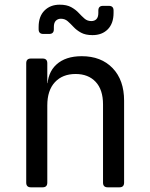

<svg xmlns="http://www.w3.org/2000/svg" viewBox="-20 -800 640 820"><path d="M112 0Q92 0 92 -20V-530Q92 -550 112 -550H162Q182 -550 182 -530V-445H201L182 -424Q182 -489 221 -524.5Q260 -560 329 -560Q412 -560 461 -509Q510 -458 510 -370V-20Q510 0 490 0H440Q420 0 420 -20V-354Q420 -417 388.5 -450.5Q357 -484 303 -484Q247 -484 214.5 -449Q182 -414 182 -350V-20Q182 0 162 0ZM375 -650Q345 -650 326 -660.5Q307 -671 294 -685Q281 -699 269 -709.5Q257 -720 240 -720Q227 -720 218.5 -711.5Q210 -703 210 -685V-675Q210 -655 190 -655H165Q145 -655 145 -675V-685Q145 -730 170 -755Q195 -780 235 -780Q265 -780 284 -769.5Q303 -759 316 -745Q329 -731 341 -720.5Q353 -710 370 -710Q384 -710 392 -718.5Q400 -727 400 -745V-755Q400 -775 420 -775H445Q465 -775 465 -755V-745Q465 -700 440.5 -675Q416 -650 375 -650Z"/></svg>

Font: Pitagon Sans Mono
Style: Regular
Weight: 400
Monospace: yes
Designer: Travis Tran
Foundry: Pitagon
Version: Version 1.001;gftools[0.9.26]